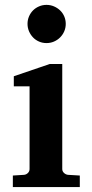

<svg xmlns="http://www.w3.org/2000/svg" viewBox="-20 -760 373 780"><path d="M32.2 0V-46.9L78.1 -49.8Q86.9 -50.8 93.5 -57.4Q100.1 -64 100.1 -73.2V-409.2H36.1V-450.2L182.1 -500H232.9V-73.2Q232.9 -64 240 -57.4Q247.1 -50.8 255.9 -49.8L304.2 -46.9V0ZM247.1 -663.1Q247.1 -647 241 -632.8Q234.9 -618.7 224.1 -607.9Q213.4 -597.2 199.2 -591.1Q185.1 -585 168.9 -585Q152.8 -585 138.7 -591.1Q124.5 -597.2 114.3 -607.9Q104 -618.7 97.9 -632.8Q91.8 -647 91.8 -663.1Q91.8 -679.2 97.9 -693.4Q104 -707.5 114.3 -717.8Q124.5 -728 138.7 -734.1Q152.8 -740.2 168.9 -740.2Q185.1 -740.2 199.2 -734.1Q213.4 -728 224.1 -717.8Q234.9 -707.5 241 -693.4Q247.1 -679.2 247.1 -663.1Z"/></svg>

Font: Charis SIL Eur
Style: Bold
Weight: 700
Foundry: SIL International
Version: Version 5.000